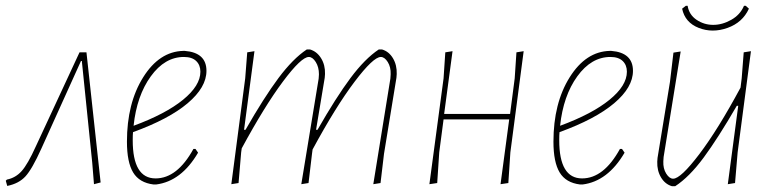

<svg xmlns="http://www.w3.org/2000/svg" viewBox="-38 -633 2674 664"><path d="M237 -452H261L310 -2L287 4L281 -70L245 -422H242L105 -119Q73 -48 50 -23Q27 2 -13 10L-18 -8L-14 -12Q16 -18 37 -41.5Q58 -65 86 -127Z M647 -105Q589 -6 502 5H493Q444 -1 422.5 -36.5Q401 -72 401 -143Q401 -276 457 -365.5Q513 -455 596 -457H601Q676 -451 676 -388Q676 -331 611 -276Q546 -221 422 -176Q421 -167 421 -148Q421 -16 500 -16Q575 -16 631 -118H638ZM598 -436Q532 -436 483.5 -369Q435 -302 424 -198Q535 -239 595 -288Q655 -337 655 -385Q655 -408 640.5 -422Q626 -436 598 -436Z M842 -456 806 -184H811Q875 -296 925 -363Q975 -430 1023 -462H1034Q1058 -455 1072.5 -431.5Q1087 -408 1086 -377L1085 -364L1055 -184H1060Q1124 -296 1174 -363Q1224 -430 1272 -462H1283Q1307 -455 1321 -431.5Q1335 -408 1334 -377L1333 -364L1290 -101L1278 0L1253 4L1312 -361L1313 -376Q1314 -401 1303 -418.5Q1292 -436 1279 -436Q1253 -436 1188 -350Q1123 -264 1043 -116L1041 -101L1029 0L1004 4L1064 -361L1065 -376Q1065 -401 1054 -418.5Q1043 -436 1030 -436Q1004 -436 940.5 -351Q877 -266 798 -120L796 -106L787 0L762 4L810 -362L817 -452Z M1527 -456 1498 -239H1726L1742 -362L1748 -452L1773 -456L1727 -106L1720 0L1693 4L1723 -220H1496L1481 -106L1474 0L1447 4L1496 -362L1502 -452Z M2122 -105Q2064 -6 1977 5H1968Q1919 -1 1897.5 -36.5Q1876 -72 1876 -143Q1876 -276 1932 -365.5Q1988 -455 2071 -457H2076Q2151 -451 2151 -388Q2151 -331 2086 -276Q2021 -221 1897 -176Q1896 -167 1896 -148Q1896 -16 1975 -16Q2050 -16 2106 -118H2113ZM2073 -436Q2007 -436 1958.5 -369Q1910 -302 1899 -198Q2010 -239 2070 -288Q2130 -337 2130 -385Q2130 -408 2115.5 -422Q2101 -436 2073 -436Z M2541 -613 2552 -603Q2530 -555 2478 -536.5Q2426 -518 2378.5 -536.5Q2331 -555 2321 -603L2334 -613H2340Q2345 -582 2371 -564.5Q2397 -547 2428.5 -547Q2460 -547 2491 -564.5Q2522 -582 2535 -613ZM2316 -455 2257 -90 2256 -75Q2255 -50 2266 -32.5Q2277 -15 2290 -15Q2316 -15 2380.5 -100Q2445 -185 2523 -330L2527 -362L2534 -452L2559 -456L2513 -106L2504 0L2479 4L2515 -267H2510Q2445 -155 2395.5 -88Q2346 -21 2297 11H2286Q2262 4 2248 -19.5Q2234 -43 2235 -74L2236 -87L2279 -350L2291 -451Z"/></svg>

Font: Alegreya Sans SC Thin
Style: Italic
Weight: 100
Italic angle: -7°
Designer: Juan Pablo del Peral
Foundry: Huerta Tipografica
Version: Version 2.007